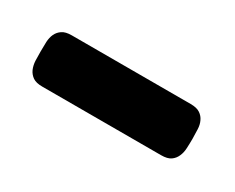

<svg xmlns="http://www.w3.org/2000/svg" viewBox="-59 -129 242 198"><g transform="rotate(30 61.5 -30.5)"><path d="M151.4 -30.8Q151.4 -24.9 151.1 -19.5Q150.9 -14.2 148.9 -9.8Q147 -5.4 143.1 -2.7Q139.2 0 131.8 0H-9.8Q-17.1 0 -21 -2.7Q-24.9 -5.4 -26.9 -9.8Q-28.8 -14.2 -29.1 -19.5Q-29.3 -24.9 -29.3 -30.8Q-29.3 -36.6 -29.1 -42Q-28.8 -47.4 -26.9 -51.5Q-24.9 -55.7 -21 -58.3Q-17.1 -61 -9.8 -61H131.8Q139.2 -61 143.1 -58.3Q147 -55.7 148.9 -51.5Q150.9 -47.4 151.1 -42Q151.4 -36.6 151.4 -30.8Z"/></g></svg>

Font: Scheherazade Rohingya
Style: Regular
Weight: 400
Designer: SIL International
Foundry: SIL International
Version: Version 2.000 (build 440/429)